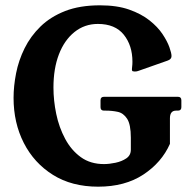

<svg xmlns="http://www.w3.org/2000/svg" viewBox="-20 -691 719 722"><path d="M181 -362Q181 -313 191.5 -262.5Q202 -212 225 -169Q248 -126 284 -100Q320 -74 371 -74Q391 -74 414.5 -79Q438 -84 455 -95.5Q472 -107 472 -128V-173Q472 -223 458 -244.5Q444 -266 422.5 -270.5Q401 -275 378 -275H371Q358 -275 358 -288V-314Q358 -327 371 -327H649Q662 -327 662 -314V-288Q662 -275 649 -275H642Q619 -275 619 -246V-150Q588 -80 519 -34.5Q450 11 349 11Q250 11 179 -33.5Q108 -78 69.5 -153.5Q31 -229 31 -323Q31 -367 40.5 -415.5Q50 -464 72.5 -509.5Q95 -555 132.5 -591.5Q170 -628 225 -649.5Q280 -671 356 -671Q420 -671 465.5 -655Q511 -639 542 -614.5Q573 -590 591 -563Q609 -536 617 -513.5Q625 -491 625 -480Q625 -468 610 -463L502 -425Q495 -422 487 -422Q483 -422 479.5 -423Q476 -424 476 -430Q476 -435 477 -441.5Q478 -448 478 -459Q478 -520 445.5 -560.5Q413 -601 348 -601Q298 -601 260 -570.5Q222 -540 201.5 -486.5Q181 -433 181 -362Z"/></svg>

Font: Young Serif
Style: Regular
Weight: 400
Designer: Bastien Sozeau
Foundry: NBR — Bastien Sozeau
Version: Version 3.004; ttfautohint (v1.8.4.7-5d5b);gftools[0.9.33]